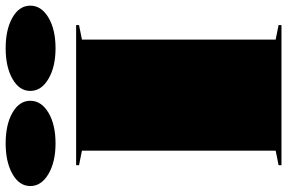

<svg xmlns="http://www.w3.org/2000/svg" viewBox="-236 -806 991 662"><g transform="rotate(-90 259.0 -475.5)"><path d="M503 -708V-698L453 -688V-20L503 -10V0H20V-10L70 -20V-688L20 -698V-708ZM423 -951Q488 -951 529 -927.5Q570 -904 570 -866Q570 -828 529 -803.5Q488 -779 423 -779Q359 -779 317.5 -803.5Q276 -828 276 -866Q276 -904 317.5 -927.5Q359 -951 423 -951ZM95 -951Q160 -951 201 -927.5Q242 -904 242 -866Q242 -828 201 -803.5Q160 -779 95 -779Q31 -779 -10.5 -803.5Q-52 -828 -52 -866Q-52 -904 -10.5 -927.5Q31 -951 95 -951Z"/></g></svg>

Font: Kalnia SemiExpanded
Style: Bold
Weight: 700
Width: 6
Designer: Frida Medrano
Foundry: Frida Medrano
Version: Version 1.105